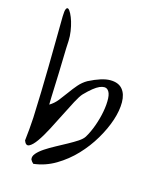

<svg xmlns="http://www.w3.org/2000/svg" viewBox="-142 -839 751 930"><g transform="rotate(20 233.0 -374.5)"><path d="M128.9 -8.8Q124 -23.4 135.7 -40Q147.5 -56.6 168.9 -73.7Q190.4 -90.8 217.3 -108.4Q244.1 -126 269 -142.6Q293.9 -159.2 313 -174.3Q332 -189.5 338.9 -203.1Q353.5 -232.4 363.8 -271.5Q374 -310.5 377.4 -347.2Q380.9 -383.8 377 -413.6Q373 -443.4 358.4 -454.1Q343.8 -464.8 318.4 -451.2Q293 -437.5 253.9 -389.6Q243.2 -376 228.5 -341.3Q213.9 -306.6 197.3 -264.6Q180.7 -222.7 163.1 -180.2Q145.5 -137.7 128.4 -108.4Q111.3 -79.1 95.7 -69.8Q80.1 -60.5 68.4 -85Q68.4 -91.8 68.8 -108.4Q69.3 -125 69.3 -144Q69.3 -163.1 68.8 -179.7Q68.4 -196.3 68.4 -203.1Q65.4 -269.5 61.5 -333Q57.6 -396.5 53.2 -459Q48.8 -521.5 43.9 -584Q39.1 -646.5 34.2 -711.9Q32.2 -740.2 36.1 -750Q40 -759.8 46.9 -756.3Q53.7 -752.9 63 -738.3Q72.3 -723.6 80.6 -703.1Q88.9 -682.6 94.7 -658.2Q100.6 -633.8 101.6 -610.4Q101.6 -598.6 103 -573.2Q104.5 -547.9 106.4 -516.1Q108.4 -484.4 110.4 -449.2Q112.3 -414.1 113.8 -382.3Q115.2 -350.6 116.7 -325.2Q118.2 -299.8 119.1 -288.1Q140.6 -303.7 155.8 -326.7Q170.9 -349.6 185.1 -373.5Q199.2 -397.5 215.3 -419.9Q231.4 -442.4 253.9 -458Q316.4 -497.1 357.4 -500.5Q398.4 -503.9 420.4 -481.9Q442.4 -460 446.3 -418.9Q450.2 -377.9 438.5 -327.6Q426.8 -277.3 400.9 -223.1Q375 -168.9 337.4 -121.6Q299.8 -74.2 251 -39.1Q202.1 -3.9 144.5 7.8L135.7 0Q129.9 -6.8 128.9 -8.8Z"/></g></svg>

Font: Over the Rainbow
Style: Regular
Weight: 400
Designer: Kimberly Geswein
Foundry: Kimberly Geswein
Version: Version 1.002 2010